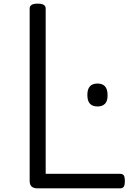

<svg xmlns="http://www.w3.org/2000/svg" viewBox="-20 -1035 734 1055"><path d="M187 0Q143 0 143 -40V-988Q143 -1002 154 -1008.5Q165 -1015 187 -1015Q209 -1015 220 -1008.5Q231 -1002 231 -988V-80H639Q654 -80 660 -71.5Q666 -63 666 -40Q666 -18 660 -9Q654 0 639 0ZM516 -450Q488 -450 474 -465.5Q460 -481 460 -513Q460 -545 474 -560.5Q488 -576 516 -576Q543 -576 557 -560.5Q571 -545 571 -513Q572 -481 557.5 -465.5Q543 -450 516 -450Z"/></svg>

Font: Playwrite NG Modern
Style: Regular
Weight: 400
Designer: Veronika Burian, José Scaglione
Foundry: TypeTogether
Version: Version 1.002